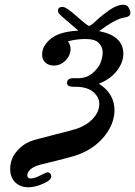

<svg xmlns="http://www.w3.org/2000/svg" viewBox="-20 -583 569 808"><path d="M22.9 128.9Q22.9 87.9 47.4 57.4Q71.8 26.9 104 13.2Q119.1 6.3 206.1 -15.4Q293 -37.1 305.2 -42Q347.2 -57.1 372.6 -85.4Q397.9 -113.8 397.9 -146Q397.9 -173.8 372.6 -195.8Q347.2 -217.8 296.9 -217.8H288.1Q262.2 -217.8 262.2 -233.9Q262.2 -253.9 288.1 -253.9H308.1Q346.2 -253.9 371.6 -276.9Q397 -299.8 404.5 -322.5Q412.1 -345.2 412.1 -362.8Q412.1 -384.8 396 -401.9Q379.9 -418.9 339.8 -418.9Q302.7 -418.9 266.1 -409.2Q277.3 -392.1 276.9 -377Q276.9 -350.1 255.9 -328.6Q234.9 -307.1 206.1 -307.1Q185.1 -307.1 171.1 -319.6Q157.2 -332 157.2 -353Q157.2 -390.1 194.1 -420.2Q231 -450.2 310.1 -454.1Q298.8 -462.9 287.8 -472.9Q276.9 -482.9 270 -488.5Q263.2 -494.1 255.6 -500.5Q248 -506.8 244.1 -510.5Q240.2 -514.2 236.1 -518.1Q231.9 -522 230 -523.9Q228 -525.9 226.6 -528.3Q225.1 -530.8 224.6 -533Q224.1 -535.2 224.1 -537.1Q224.1 -554.2 243.2 -554.2Q258.3 -554.2 303.2 -514.2Q348.1 -474.1 355 -474.1Q361.8 -474.1 385 -496.1Q408.2 -518.1 440.2 -540.5Q472.2 -563 500 -563Q515.1 -563 522 -550Q528.8 -537.1 528.8 -528.8Q528.8 -511.7 501 -508.8Q465.8 -502.9 397 -452.1Q499 -432.1 499 -356.9Q499 -319.8 471.4 -284.4Q443.8 -249 396 -231Q461.9 -189 461.9 -118.2Q460.9 -62 420.4 -11Q379.9 40 314 65.9Q287.1 77.1 153.8 108.9Q105 121.1 96.2 147Q93.3 155.8 96.7 161.9Q100.1 168 108.9 168Q125 168 150.4 155Q175.8 142.1 179.2 142.1Q186 142.1 190.9 147Q195.8 151.9 195.8 159.2Q195.8 175.3 161.4 190.2Q127 205.1 100.1 205.1Q64.9 205.1 43.9 184.1Q22.9 163.1 22.9 128.9Z"/></svg>

Font: CMU Serif
Style: BoldItalic
Weight: 700
Italic angle: -14.04°
Version: Version 0.7.0